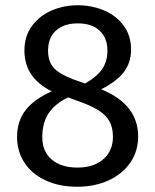

<svg xmlns="http://www.w3.org/2000/svg" viewBox="-20 -699 591 731"><path d="M506 -179Q506 -124 476.5 -80.5Q447 -37 394 -12.5Q341 12 274 12Q206 12 154 -12Q102 -36 73.5 -79Q45 -122 45 -177Q45 -239 78.5 -281Q112 -323 177 -351Q124 -378 98.5 -416.5Q73 -455 73 -507Q73 -561 101.5 -600Q130 -639 176.5 -659Q223 -679 276 -679Q328 -679 374.5 -660Q421 -641 450 -602.5Q479 -564 479 -510Q479 -460 451 -424Q423 -388 365 -359Q506 -302 506 -179ZM163 -506Q163 -458 192.5 -433Q222 -408 287 -387L304 -381Q349 -407 369 -436Q389 -465 389 -507Q389 -554 359.5 -582Q330 -610 276 -610Q224 -610 193.5 -583Q163 -556 163 -506ZM410 -178Q410 -214 396 -238.5Q382 -263 351 -281.5Q320 -300 264 -319L239 -328Q189 -304 165 -267.5Q141 -231 141 -177Q141 -122 177 -91.5Q213 -61 275 -61Q337 -61 373.5 -93Q410 -125 410 -178Z"/></svg>

Font: FiraGOUPP
Style: Medium
Weight: 400
Designer: bBox Type
Foundry: bBox Type GmbH
Version: Version 1.001